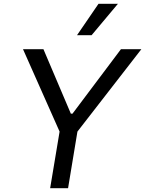

<svg xmlns="http://www.w3.org/2000/svg" viewBox="-20 -985 760 1005"><path d="M100.5 -727.3 291.9 -296.2 242.5 0H336.3L385.3 -296.2L719.8 -727.3H612.9L359.4 -389.9H350.9L207.4 -727.3ZM383.2 -800.8H459.5L597.3 -965.2H495.7Z"/></svg>

Font: Margiela Sans Text
Style: Italic
Weight: 400
Italic angle: -9.39999°
Designer: Stefan Endress, Andreas Faust
Version: Version 1.100;FEAKit 1.0